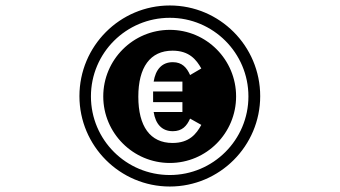

<svg xmlns="http://www.w3.org/2000/svg" viewBox="-20 -741 1240 701"><path d="M312 -389C312 -548 441 -676 600 -676C758 -676 887 -548 887 -389C887 -230 758 -102 600 -102C441 -102 312 -230 312 -389ZM610 -219C528 -219 485 -280 485 -388C485 -495 528 -556 610 -556C671 -556 697 -523 715 -491L674 -467C662 -494 645 -514 611 -514C571 -514 548 -487 541 -443H646V-407H539V-368H646V-332H541C548 -288 571 -262 611 -262C645 -262 662 -281 674 -308L715 -285C697 -252 671 -219 610 -219ZM357 -389C357 -255 466 -146 600 -146C734 -146 842 -255 842 -389C842 -523 734 -632 600 -632C466 -632 357 -523 357 -389ZM270 -390C270 -208 418 -60 600 -60C782 -60 930 -208 930 -390C930 -573 782 -721 600 -721C418 -721 270 -573 270 -390Z"/></svg>

Font: CryptoKit_GRILLE 1.4
Style: Regular
Weight: 400
Monospace: yes
Designer: Oceane Juvin
Foundry: http://www.head-geneve.ch
Version: Version 1.004